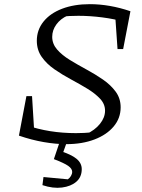

<svg xmlns="http://www.w3.org/2000/svg" viewBox="-20 -683 682 923"><path d="M71 -31 107 -81Q216 -43 345 -43Q385 -43 425 -47L394 -38Q436 -57 460.5 -87.5Q485 -118 485 -151Q485 -183 461 -208.5Q437 -234 400 -256.5Q363 -279 321 -301.5Q279 -324 241.5 -350Q204 -376 180.5 -409.5Q157 -443 157 -487Q157 -539 189 -579Q221 -619 278.5 -641Q336 -663 412 -663Q459 -663 508 -654.5Q557 -646 607 -629L581 -577Q530 -592 471 -599.5Q412 -607 357 -607Q334 -607 314 -606Q294 -605 276 -602L305 -608Q271 -593 251 -565.5Q231 -538 231 -506Q231 -472 254.5 -445Q278 -418 315.5 -395Q353 -372 395.5 -349Q438 -326 475 -300.5Q512 -275 536 -242.5Q560 -210 560 -167Q560 -115 526.5 -75Q493 -35 434 -12.5Q375 10 298 10Q248 10 190 0Q132 -10 71 -31ZM146 -26 71 -31 107 -221H134ZM545 -447 532 -634 607 -629 572 -447ZM184 207 189 168 306 179Q315 173 321 163Q327 153 327 143Q327 128 308 114.5Q289 101 239 82L264 41Q322 59 347.5 80Q373 101 373 130Q373 168 347 190.5Q321 213 278 218.5Q235 224 184 207ZM271 -13H306L272 82H239Z"/></svg>

Font: Piazzolla Thin Light
Style: Italic
Weight: 300
Italic angle: -11.3°
Version: Version 2.005